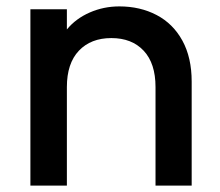

<svg xmlns="http://www.w3.org/2000/svg" viewBox="-20 -580 689 600"><path d="M579 -325V0H466V-308Q466 -382 429 -421.5Q392 -461 328 -461Q264 -461 226.5 -421.5Q189 -382 189 -308V0H75V-551H189V-488Q217 -522 260.5 -541Q304 -560 353 -560Q418 -560 469.5 -533Q521 -506 550 -453Q579 -400 579 -325Z"/></svg>

Font: IBM-Poppins
Style: Poppins-Medium
Weight: 500
Designer: Mike Abbink, Paul van der Laan, Pieter van Rosmalen, Ben Mitchell, Mark Frömberg
Foundry: Bold Monday
Version: Version 1.1